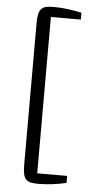

<svg xmlns="http://www.w3.org/2000/svg" viewBox="-62 -842 550 1018"><g transform="rotate(5 213.0 -333.5)"><path d="M98.6 -711.4Q98.6 -740.7 102.8 -758.8Q106.9 -776.9 116.5 -787.1Q126 -797.4 141.6 -800.8Q157.2 -804.2 180.7 -804.2Q223.6 -804.2 262.7 -798.6Q301.8 -793 330.6 -786.6V-750H171.4V82H330.6V119.1Q298.8 127 259.8 132.1Q220.7 137.2 180.7 137.2Q157.7 137.2 141.8 133.8Q126 130.4 116.5 120.4Q106.9 110.4 102.8 92Q98.6 73.7 98.6 43.9Z"/></g></svg>

Font: MerriweatherLight
Style: Regular
Weight: 300
Designer: Eben Sorkin ( sorkintype@gmail.com )
Foundry: Eben Sorkin
Version: Version 1.055; ttfautohint (v1.4.1)